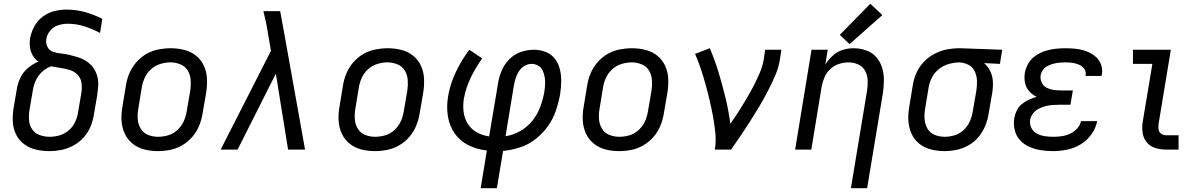

<svg xmlns="http://www.w3.org/2000/svg" viewBox="-20 -794 6376 1019"><path d="M243 8Q274 8 306.5 1.5Q339 -5 369.5 -21.5Q400 -38 423.5 -64Q447 -90 460 -121Q473 -152 478 -184L496 -289Q499 -312 501 -334Q503 -356 499 -377.5Q495 -399 485.5 -417.5Q476 -436 461 -451Q446 -466 427.5 -476Q409 -486 388.5 -492Q368 -498 347 -503Q326 -508 304.5 -510Q283 -512 262 -519Q241 -526 231.5 -546Q222 -566 226 -588Q230 -612 247.5 -632.5Q265 -653 290 -660.5Q315 -668 339 -668Q386 -668 429 -654Q472 -640 511 -619L523 -694Q480 -716 432.5 -729.5Q385 -743 333 -743Q301 -743 268.5 -735Q236 -727 207.5 -706Q179 -685 162.5 -654.5Q146 -624 140 -592Q136 -568 139 -544Q142 -520 153.5 -500Q165 -480 184 -467Q155 -455 129.5 -434Q104 -413 89.5 -384Q75 -355 70 -325L52 -220Q46 -183 48 -147Q50 -111 65.5 -80Q81 -49 108.5 -28.5Q136 -8 171 0Q206 8 243 8ZM243 -68Q216 -68 191 -77Q166 -86 151.5 -106.5Q137 -127 134.5 -153.5Q132 -180 136 -208L154 -313Q158 -340 169.5 -366Q181 -392 202.5 -412Q224 -432 250 -442Q275 -437 300.5 -433.5Q326 -430 350.5 -422.5Q375 -415 392 -397Q409 -379 412.5 -353.5Q416 -328 412 -302L394 -196Q390 -170 378 -145Q366 -120 344 -101.5Q322 -83 295.5 -75.5Q269 -68 243 -68Z M817 8Q850 8 883 1.5Q916 -5 947 -23Q978 -41 1001 -68Q1024 -95 1037 -127Q1050 -159 1055 -191L1074 -301Q1080 -338 1078.5 -375Q1077 -412 1062.5 -444Q1048 -476 1021 -498Q994 -520 958.5 -529Q923 -538 886 -538Q854 -538 820.5 -531.5Q787 -525 756.5 -507.5Q726 -490 702.5 -462.5Q679 -435 666 -403.5Q653 -372 648 -339L630 -229Q623 -192 625 -155Q627 -118 641.5 -86Q656 -54 683 -32Q710 -10 745 -1Q780 8 817 8ZM819 -68Q791 -68 766 -78Q741 -88 727 -111Q713 -134 711 -161.5Q709 -189 714 -217L732 -327Q736 -354 747.5 -380Q759 -406 781 -426Q803 -446 830.5 -454.5Q858 -463 885 -463Q912 -463 937.5 -452.5Q963 -442 976.5 -419.5Q990 -397 992 -369.5Q994 -342 990 -314L971 -204Q967 -177 955.5 -151Q944 -125 922 -104.5Q900 -84 873 -76Q846 -68 819 -68Z M1151 0H1241L1444 -403L1509 0H1599L1488 -620L1467 -735H1378Q1386 -703 1392.5 -671Q1399 -639 1404 -606L1418 -524Z M1969 8Q2002 8 2035 1.5Q2068 -5 2099 -23Q2130 -41 2153 -68Q2176 -95 2189 -127Q2202 -159 2207 -191L2226 -301Q2232 -338 2230.5 -375Q2229 -412 2214.5 -444Q2200 -476 2173 -498Q2146 -520 2110.5 -529Q2075 -538 2038 -538Q2006 -538 1972.5 -531.5Q1939 -525 1908.5 -507.5Q1878 -490 1854.5 -462.5Q1831 -435 1818 -403.5Q1805 -372 1800 -339L1782 -229Q1775 -192 1777 -155Q1779 -118 1793.5 -86Q1808 -54 1835 -32Q1862 -10 1897 -1Q1932 8 1969 8ZM1971 -68Q1943 -68 1918 -78Q1893 -88 1879 -111Q1865 -134 1863 -161.5Q1861 -189 1866 -217L1884 -327Q1888 -354 1899.5 -380Q1911 -406 1933 -426Q1955 -446 1982.5 -454.5Q2010 -463 2037 -463Q2064 -463 2089.5 -452.5Q2115 -442 2128.5 -419.5Q2142 -397 2144 -369.5Q2146 -342 2142 -314L2123 -204Q2119 -177 2107.5 -151Q2096 -125 2074 -104.5Q2052 -84 2025 -76Q1998 -68 1971 -68Z M2531 205H2617L2650 7Q2694 3 2739 -11.5Q2784 -26 2822 -55.5Q2860 -85 2888 -124.5Q2916 -164 2930.5 -207.5Q2945 -251 2953 -295Q2958 -329 2958.5 -362Q2959 -395 2951.5 -426Q2944 -457 2925 -482Q2906 -507 2876 -518.5Q2846 -530 2813 -530Q2779 -530 2744 -518Q2709 -506 2682.5 -479Q2656 -452 2642 -418Q2628 -384 2623 -350L2576 -70Q2541 -75 2511 -91.5Q2481 -108 2463 -136.5Q2445 -165 2440.5 -200Q2436 -235 2442 -271Q2452 -327 2478 -381Q2504 -435 2539 -484L2471 -530Q2443 -493 2420 -452Q2397 -411 2381 -368Q2365 -325 2358 -281Q2349 -229 2357 -177.5Q2365 -126 2393.5 -85.5Q2422 -45 2467 -23Q2512 -1 2564 5ZM2663 -71 2707 -338Q2710 -357 2716 -376.5Q2722 -396 2733 -414Q2744 -432 2762.5 -443.5Q2781 -455 2801 -455Q2820 -455 2836.5 -445.5Q2853 -436 2860.5 -419Q2868 -402 2871 -383.5Q2874 -365 2873 -345.5Q2872 -326 2869 -307Q2862 -267 2847.5 -227.5Q2833 -188 2806 -154Q2779 -120 2741 -98.5Q2703 -77 2663 -71Z M3265 8Q3298 8 3331 1.5Q3364 -5 3395 -23Q3426 -41 3449 -68Q3472 -95 3485 -127Q3498 -159 3503 -191L3522 -301Q3528 -338 3526.5 -375Q3525 -412 3510.5 -444Q3496 -476 3469 -498Q3442 -520 3406.5 -529Q3371 -538 3334 -538Q3302 -538 3268.5 -531.5Q3235 -525 3204.5 -507.5Q3174 -490 3150.5 -462.5Q3127 -435 3114 -403.5Q3101 -372 3096 -339L3078 -229Q3071 -192 3073 -155Q3075 -118 3089.5 -86Q3104 -54 3131 -32Q3158 -10 3193 -1Q3228 8 3265 8ZM3267 -68Q3239 -68 3214 -78Q3189 -88 3175 -111Q3161 -134 3159 -161.5Q3157 -189 3162 -217L3180 -327Q3184 -354 3195.5 -380Q3207 -406 3229 -426Q3251 -446 3278.5 -454.5Q3306 -463 3333 -463Q3360 -463 3385.5 -452.5Q3411 -442 3424.5 -419.5Q3438 -397 3440 -369.5Q3442 -342 3438 -314L3419 -204Q3415 -177 3403.5 -151Q3392 -125 3370 -104.5Q3348 -84 3321 -76Q3294 -68 3267 -68Z M3774 0H3860Q3887 -38 3912.5 -76Q3938 -114 3962.5 -152.5Q3987 -191 4010.5 -230.5Q4034 -270 4055 -310.5Q4076 -351 4094 -392.5Q4112 -434 4119 -477L4127 -530H4041L4033 -477Q4027 -441 4011.5 -405.5Q3996 -370 3978.5 -336Q3961 -302 3941 -268.5Q3921 -235 3900 -202Q3879 -169 3856 -137Q3847 -207 3830.5 -275Q3814 -343 3794 -409Q3774 -475 3747 -538L3669 -508Q3686 -469 3699.5 -428.5Q3713 -388 3724.5 -346.5Q3736 -305 3746 -262.5Q3756 -220 3764 -177Q3772 -134 3776.5 -89.5Q3781 -45 3774 0Z M4496 205H4582L4666 -301Q4671 -336 4671 -370.5Q4671 -405 4661 -436.5Q4651 -468 4629.5 -492Q4608 -516 4576 -527Q4544 -538 4510 -538Q4481 -538 4452 -529Q4423 -520 4399.5 -498.5Q4376 -477 4360 -451L4373 -530H4287L4200 0H4286L4341 -336Q4346 -361 4356.5 -385.5Q4367 -410 4387.5 -428.5Q4408 -447 4433.5 -455Q4459 -463 4484 -463Q4511 -463 4535 -452Q4559 -441 4571.5 -418Q4584 -395 4585 -368Q4586 -341 4582 -314ZM4489 -560 4663 -714 4599 -774 4437 -609Z M4993 8Q5025 8 5058 1Q5091 -6 5121.5 -23.5Q5152 -41 5174.5 -68.5Q5197 -96 5209.5 -127.5Q5222 -159 5227 -191L5246 -301Q5251 -331 5249.5 -360.5Q5248 -390 5236 -415.5Q5224 -441 5203 -459L5287 -455L5299 -530L5074 -538H5073Q5039 -538 5005 -531.5Q4971 -525 4939 -508Q4907 -491 4882 -464.5Q4857 -438 4843 -405.5Q4829 -373 4824 -339L4806 -229Q4799 -192 4801 -155Q4803 -118 4817 -86Q4831 -54 4858 -32Q4885 -10 4920.5 -1Q4956 8 4993 8ZM4994 -68Q4966 -68 4941 -78Q4916 -88 4902.5 -111Q4889 -134 4887 -161.5Q4885 -189 4890 -217L4908 -327Q4912 -354 4925 -380.5Q4938 -407 4962 -426.5Q4986 -446 5014 -454Q5042 -462 5069 -463Q5096 -462 5119 -450.5Q5142 -439 5153 -416Q5164 -393 5165 -366.5Q5166 -340 5162 -314L5143 -204Q5139 -177 5128 -151.5Q5117 -126 5096 -105.5Q5075 -85 5048 -76.5Q5021 -68 4994 -68Z M5569 8Q5605 8 5642.5 0.5Q5680 -7 5714.5 -27.5Q5749 -48 5772.5 -81Q5796 -114 5803 -151H5717Q5713 -129 5696 -111Q5679 -93 5657.5 -83.5Q5636 -74 5613.5 -71Q5591 -68 5569 -68Q5546 -68 5524 -71.5Q5502 -75 5483 -85Q5464 -95 5454 -114.5Q5444 -134 5447 -157Q5450 -175 5462 -191Q5474 -207 5491 -216Q5508 -225 5526.5 -230Q5545 -235 5563 -236.5Q5581 -238 5599 -238H5661L5674 -314H5612Q5591 -314 5571 -317Q5551 -320 5534 -329Q5517 -338 5508.5 -356Q5500 -374 5503 -395Q5506 -410 5516 -423.5Q5526 -437 5541 -444.5Q5556 -452 5571.5 -456Q5587 -460 5602.5 -461.5Q5618 -463 5634 -463Q5653 -463 5671 -460.5Q5689 -458 5706 -451Q5723 -444 5734 -429Q5745 -414 5742 -395Q5742 -393 5741 -391H5826Q5827 -395 5828 -399Q5833 -428 5822.5 -454Q5812 -480 5791 -496.5Q5770 -513 5744 -522.5Q5718 -532 5690 -535Q5662 -538 5634 -538Q5607 -538 5580.5 -535Q5554 -532 5527.5 -523.5Q5501 -515 5477 -499Q5453 -483 5438.5 -458.5Q5424 -434 5419 -407Q5415 -381 5420 -355Q5425 -329 5442 -310Q5459 -291 5482 -280Q5461 -274 5441 -265Q5421 -256 5403.5 -242Q5386 -228 5376.5 -208Q5367 -188 5363 -167Q5358 -135 5365.5 -103.5Q5373 -72 5394 -49.5Q5415 -27 5443.5 -14.5Q5472 -2 5504 3Q5536 8 5569 8Z M6170 0H6235V-76H6170Q6155 -76 6143 -84Q6131 -92 6129 -107Q6127 -122 6129 -137L6194 -530H5993V-455H6096L6045 -149Q6040 -119 6044 -90Q6048 -61 6066 -39Q6084 -17 6112 -8.5Q6140 0 6170 0Z"/></svg>

Font: Iosevka Sparkle Oblique
Style: Regular
Weight: 400
Italic angle: -9°
Designer: Belleve Invis
Foundry: Belleve Invis
Version: Version 4.5.0; ttfautohint (v1.8.3)